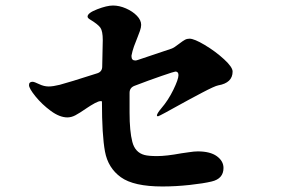

<svg xmlns="http://www.w3.org/2000/svg" viewBox="-20 -727 1040 695"><path d="M564 -335Q589 -364 607.5 -402Q626 -440 626 -455Q626 -468 615 -468Q611 -468 564.5 -452Q518 -436 466 -416Q449 -409 449 -391V-319Q449 -252 459 -213.5Q469 -175 503 -166Q518 -162 549 -162Q582 -162 636 -172Q645 -173 664 -176Q683 -179 696 -179Q741 -179 765 -161.5Q789 -144 789 -119Q789 -80 746 -70Q717 -63 666.5 -57.5Q616 -52 568 -52Q464 -52 417.5 -85.5Q371 -119 360 -178.5Q349 -238 349 -359Q349 -361 345 -361Q337 -361 324 -354Q306 -344 296 -337Q267 -317 252.5 -309.5Q238 -302 224 -302Q196 -302 164 -325.5Q132 -349 108.5 -378Q85 -407 85 -419Q85 -431 98 -431Q104 -431 121.5 -422.5Q139 -414 156 -414Q172 -414 196 -420Q227 -428 333 -462Q350 -468 350 -486L352 -582Q352 -614 343.5 -626.5Q335 -639 305 -657Q297 -662 297 -667Q297 -680 332 -693.5Q367 -707 389 -707Q412 -707 436 -696.5Q460 -686 475.5 -670Q491 -654 491 -637Q491 -628 486.5 -615Q482 -602 477 -590Q471 -576 465 -559Q459 -542 456 -526V-523Q456 -508 470 -508Q473 -508 479 -510L601 -551Q610 -554 629 -569Q642 -579 649.5 -583Q657 -587 666 -587Q683 -587 721.5 -564Q760 -541 791 -512.5Q822 -484 822 -468Q822 -427 770 -418Q758 -416 710.5 -391Q663 -366 618 -341Q604 -333 579 -319.5Q554 -306 552 -306Q548 -306 548 -309Q548 -316 564 -335Z"/></svg>

Font: Shippori Antique B1
Style: Regular
Weight: 400
Designer: FONTDASU
Foundry: FONTDASU / Google Inc. / but / Adobe
Version: Version 2.001